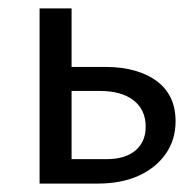

<svg xmlns="http://www.w3.org/2000/svg" viewBox="-20 -436 464 456"><path d="M74 0V-416H150V-58H233Q277 -58 301.5 -78.5Q326 -99 326 -135Q326 -175 297.5 -197.5Q269 -220 217 -220H133V-277H231Q270 -277 301 -268Q332 -259 353.5 -242.5Q375 -226 386 -202.5Q397 -179 397 -148Q397 -104 373.5 -70.5Q350 -37 309 -18.5Q268 0 212 0Z"/></svg>

Font: Ysabeau Office Medium
Style: Regular
Weight: 500
Designer: Christian Thalmann (Catharsis Fonts)
Version: Version 2.001;gftools[0.9.30]; featfreeze: tnum,lnum,ss02